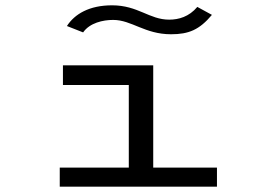

<svg xmlns="http://www.w3.org/2000/svg" viewBox="-20 -703 1040 723"><path d="M723 -677C692 -640 653 -629 617 -629C542 -629 500 -683 402 -683C316 -683 261 -650 232 -605L293 -581C318 -617 368 -628 406 -628C476 -628 525 -574 624 -574C691 -574 731 -591 778 -647ZM205 0H797V-72H557V-457H217V-383H465V-72H205Z"/></svg>

Font: Inconsolata UltraExpanded
Style: Regular
Weight: 400
Width: 9
Monospace: yes
Designer: Raph Levien, Cyreal, Brenton Simpson
Foundry: Raph Levien, Cyreal, Google
Version: Version 3.100